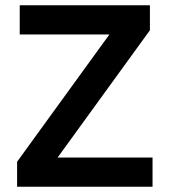

<svg xmlns="http://www.w3.org/2000/svg" viewBox="-20 -710 645 730"><path d="M45 0V-95L396 -579H55V-690H550V-595L199 -111H560V0Z"/></svg>

Font: Oxanium SemiBold
Style: Regular
Weight: 600
Designer: Severin Meyer
Version: Version 2.000